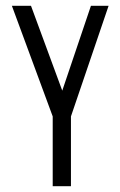

<svg xmlns="http://www.w3.org/2000/svg" viewBox="-20 -643 415 663"><path d="M162 0H225V-241L355 -623H294L195 -330L87 -623H21L162 -241Z"/></svg>

Font: Inconsolata Condensed
Style: Regular
Weight: 400
Width: 3
Monospace: yes
Designer: Raph Levien, Cyreal, Brenton Simpson
Foundry: Raph Levien, Cyreal, Google
Version: Version 3.100